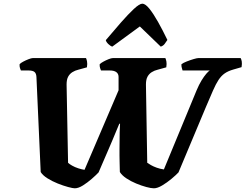

<svg xmlns="http://www.w3.org/2000/svg" viewBox="-20 -1018 1328 1038"><path d="M384 0Q374 0 348 -7Q322 -14 292 -26Q262 -38 236.5 -54Q211 -70 200 -88L177 -602Q176 -621 166.5 -629Q157 -637 134 -637H93Q91 -641 88 -650Q85 -659 86 -671Q91 -677 105 -684.5Q119 -692 134.5 -698Q150 -704 157 -704H445Q448 -698 450.5 -686Q453 -674 450 -654L403 -641Q386 -637 371.5 -628Q357 -619 348.5 -603.5Q340 -588 340 -561L348 -138Q355 -131 370 -122.5Q385 -114 403.5 -108Q422 -102 437 -100L621 -530V-602Q621 -619 609 -628Q597 -637 573 -637H526Q524 -641 521 -650.5Q518 -660 519 -671Q525 -677 538.5 -684.5Q552 -692 567 -698Q582 -704 590 -704H874Q877 -698 879.5 -686Q882 -674 879 -654L832 -641Q815 -637 800.5 -628Q786 -619 777.5 -603.5Q769 -588 769 -561L776 -138Q783 -133 796 -125.5Q809 -118 827 -111.5Q845 -105 866 -102L1043 -530Q1056 -561 1069.5 -583Q1083 -605 1095 -619Q1107 -633 1114 -637H967Q966 -642 963 -651Q960 -660 961 -671Q970 -678 989 -685.5Q1008 -693 1026.5 -698.5Q1045 -704 1052 -704H1281Q1285 -697 1287 -685.5Q1289 -674 1286 -655L1241 -642Q1213 -634 1194.5 -621Q1176 -608 1161.5 -586Q1147 -564 1131.5 -528.5Q1116 -493 1093 -439L945 -86Q932 -72 907.5 -51.5Q883 -31 857 -15.5Q831 0 812 0Q797 0 771 -7Q745 -14 716 -26Q687 -38 663 -54Q639 -70 628 -88Q628 -96 627.5 -105.5Q627 -115 627 -126Q627 -137 626.5 -149.5Q626 -162 626 -177.5Q626 -193 626 -211Q626 -267 627 -302.5Q628 -338 629 -349H625Q616 -328 607 -306Q598 -284 588.5 -261.5Q579 -239 569.5 -217Q560 -195 550.5 -173Q541 -151 531.5 -129Q522 -107 513 -86Q499 -71 476 -51Q453 -31 428.5 -15.5Q404 0 384 0ZM587 -766Q577 -769 565.5 -780Q554 -791 552 -801Q594 -851 633.5 -896Q673 -941 703.5 -969.5Q734 -998 749 -998Q766 -998 788 -970.5Q810 -943 835 -898.5Q860 -854 885 -802Q878 -791 870 -780.5Q862 -770 849 -766L736 -875Z"/></svg>

Font: Texturina 12pt Black
Style: Italic
Weight: 900
Italic angle: -11°
Designer: Guillermo Torres Carreño
Foundry: Omnibus-Type
Version: Version 1.002